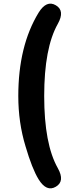

<svg xmlns="http://www.w3.org/2000/svg" viewBox="-20 -848 440 1060"><path d="M288 183Q237 213 193 142Q157 83 121 -40Q81 -171 81 -318Q81 -594 193 -778Q237 -849 288 -819Q340 -789 299 -716Q224 -583 224 -318Q224 -53 299 80Q340 153 288 183Z"/></svg>

Font: Resource Han Rounded JP Heavy
Style: Regular
Weight: 900
Designer: Cyano Hao (round all glyphs); Ryoko NISHIZUKA 西塚涼子 (kana, bopomofo & ideographs); Paul D. Hunt (Latin, Greek & Cyrillic)
Foundry: Cyano Hao
Version: 0.990